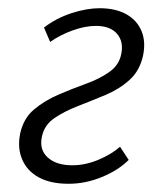

<svg xmlns="http://www.w3.org/2000/svg" viewBox="-20 -440 397 467"><path d="M147 7Q103 7 74.5 -8.5Q46 -24 34 -52Q22 -80 29 -115Q37 -152 62.5 -173.5Q88 -195 121.5 -209.5Q155 -224 188.5 -236Q222 -248 246 -265Q270 -282 275 -309Q281 -339 264.5 -358Q248 -377 213 -377Q187 -377 156.5 -366Q126 -355 102 -338L87 -373Q117 -396 154 -408Q191 -420 222 -420Q261 -420 287 -405.5Q313 -391 324 -365Q335 -339 328 -305Q320 -268 295 -245.5Q270 -223 236.5 -209Q203 -195 169.5 -182Q136 -169 112 -152.5Q88 -136 82 -108Q75 -76 96 -57Q117 -38 156 -38Q187 -38 218.5 -51Q250 -64 272 -83L293 -51Q268 -26 228 -9.5Q188 7 147 7Z"/></svg>

Font: Ysabeau Infant Light
Style: Italic
Weight: 300
Italic angle: -12°
Designer: Christian Thalmann (Catharsis Fonts)
Version: Version 2.001;gftools[0.9.30]; featfreeze: ss01,ss02,lnum